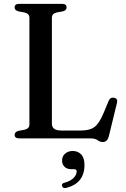

<svg xmlns="http://www.w3.org/2000/svg" viewBox="-20 -720 656 999"><path d="M307.5 -661 274.5 -655Q250 -649 250 -628V-76.5Q250 -41 298 -41H403Q446.5 -41 471 -58.8Q495.5 -76.5 517.5 -128.5L545.5 -195.5Q554.5 -215.5 573.5 -211.5Q594.5 -207.5 588.5 -184L546 -10Q538 19 515.5 19Q500.5 19 487.8 9.5Q475 0 451 0H81Q56 0 56 -18.5Q56 -33.5 75.5 -39L108 -45Q133 -51 133 -72V-628Q133 -649 108 -655L75.5 -661Q56 -666.5 56 -681.5Q56 -700 81 -700H302Q326.5 -700 326.5 -681.5Q326.5 -666.5 307.5 -661ZM352.5 160.5Q328 160.5 315.5 147.5Q303 134.5 303 115.5Q303 93 319 79.2Q335 65.5 358.5 65.5Q385 65.5 402.2 83.2Q419.5 101 419.5 138.5Q419.5 233 325.5 257.5Q307.5 262 303 248Q298.5 234.5 316.5 230.5Q348.5 221.5 363.8 205Q379 188.5 379 172Q379 160.5 366 160.5Z"/></svg>

Font: Fraunces 9pt S000
Style: Regular
Weight: 400
Version: Version 1.000; ttfautohint (v1.8.3)